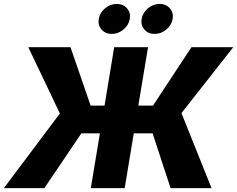

<svg xmlns="http://www.w3.org/2000/svg" viewBox="-42 -971 1224 991"><path d="M722.2 -727.5 671.9 -425.8H747.6L946.3 -727.5H1162.1L894.5 -387.2L1049.8 0H838.4L745.6 -282.7H648.4L601.6 0H426.8L473.6 -282.7H377.9L187 0H-22L267.1 -385.3L104 -727.5H321.8L425.8 -425.8H497.6L547.4 -727.5ZM534.7 -795.9Q502 -795.9 482.2 -818.6Q462.4 -841.3 467.8 -873.5Q473.1 -905.3 500.2 -928Q527.3 -950.7 560.5 -950.7Q593.8 -950.7 613.5 -928Q633.3 -905.3 627.9 -873.5Q622.6 -841.3 595.2 -818.6Q567.9 -795.9 534.7 -795.9ZM756.3 -795.9Q723.1 -795.9 703.4 -818.6Q683.6 -841.3 689 -873.5Q694.3 -905.3 721.4 -928Q748.5 -950.7 781.7 -950.7Q814.9 -950.7 834.7 -928Q854.5 -905.3 849.1 -873.5Q843.8 -841.3 816.4 -818.6Q789.1 -795.9 756.3 -795.9Z"/></svg>

Font: Inter Extra Bold
Style: Italic
Weight: 800
Italic angle: -9.39999°
Designer: Rasmus Andersson
Foundry: rsms
Version: Version 4.000;git-3c8e0fc